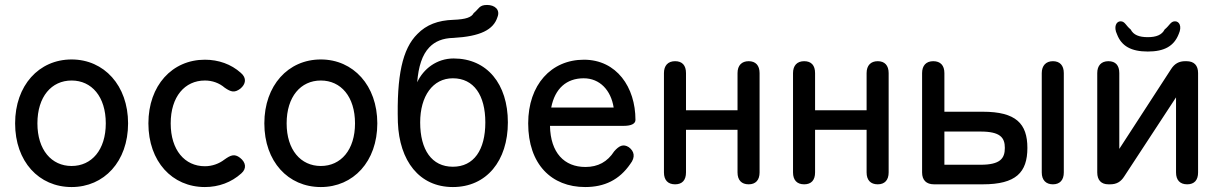

<svg xmlns="http://www.w3.org/2000/svg" viewBox="-20 -744 4924 775"><path d="M269 11C400 11 497 -92 497 -246C497 -399 400 -504 269 -504C137 -504 41 -399 41 -246C41 -92 137 11 269 11ZM131 -246C131 -354 188 -419 269 -419C350 -419 407 -354 407 -246C407 -139 350 -74 269 -74C188 -74 131 -139 131 -246Z M807 11C863 11 914 -8 954 -44C977 -64 972 -89 949 -107C926 -125 910 -117 886 -100C864 -83 836 -73 807 -73C726 -73 669 -138 669 -246C669 -354 726 -419 807 -419C837 -419 865 -409 887 -390C913 -372 927 -369 950 -386C972 -404 977 -429 952 -450C913 -485 862 -503 807 -503C675 -503 579 -399 579 -246C579 -92 675 11 807 11Z M1275 11C1406 11 1503 -92 1503 -246C1503 -399 1406 -504 1275 -504C1143 -504 1047 -399 1047 -246C1047 -92 1143 11 1275 11ZM1137 -246C1137 -354 1194 -419 1275 -419C1356 -419 1413 -354 1413 -246C1413 -139 1356 -74 1275 -74C1194 -74 1137 -139 1137 -246Z M1808 11C1944 11 2030 -95 2030 -250C2030 -405 1946 -508 1811 -508C1743 -508 1689 -466 1664 -412C1669 -475 1684 -523 1713 -553C1736 -577 1767 -590 1810 -591C1919 -597 1972 -624 1988 -675C2000 -705 1977 -724 1946 -724C1914 -724 1914 -709 1892 -691C1883 -674 1861 -666 1810 -664C1748 -662 1701 -644 1665 -607C1604 -547 1581 -438 1586 -250C1592 -95 1672 11 1808 11ZM1676 -250C1676 -356 1727 -428 1808 -428C1893 -428 1939 -359 1939 -250C1939 -139 1893 -71 1808 -71C1723 -71 1676 -139 1676 -250Z M2342 11C2420 11 2480 -18 2524 -82C2546 -110 2540 -134 2518 -150C2496 -164 2479 -156 2459 -133C2432 -91 2394 -70 2343 -70C2258 -70 2202 -127 2200 -236H2498C2529 -236 2545 -245 2545 -260C2545 -392 2469 -503 2337 -503C2205 -503 2112 -402 2112 -246C2112 -81 2206 11 2342 11ZM2205 -310C2220 -387 2267 -428 2336 -428C2401 -428 2446 -380 2457 -310Z M2705 0C2734 0 2749 -17 2749 -48V-220H2957V-48C2957 -17 2973 0 3002 0C3030 0 3046 -17 3046 -48V-449C3046 -480 3030 -497 3002 -497C2974 -497 2957 -480 2957 -449V-299H2749V-449C2749 -480 2734 -497 2705 -497C2676 -497 2660 -479 2660 -449V-48C2660 -17 2676 0 2705 0Z M3226 0C3255 0 3270 -17 3270 -48V-220H3478V-48C3478 -17 3494 0 3523 0C3551 0 3567 -17 3567 -48V-449C3567 -480 3551 -497 3523 -497C3495 -497 3478 -480 3478 -449V-299H3270V-449C3270 -480 3255 -497 3226 -497C3197 -497 3181 -479 3181 -449V-48C3181 -17 3197 0 3226 0Z M3750 0H3947C4081 0 4127 -48 4127 -147C4127 -245 4081 -293 3947 -293H3792V-449C3792 -480 3776 -497 3747 -497C3718 -497 3702 -479 3702 -449V-48C3702 -17 3719 0 3750 0ZM3792 -79V-213H3938C4017 -213 4036 -189 4036 -147C4036 -104 4017 -79 3938 -79ZM4185 -48C4185 -17 4202 0 4230 0C4258 0 4274 -17 4274 -48V-449C4274 -480 4258 -497 4230 -497C4202 -497 4185 -479 4185 -449Z M4454 0H4461C4487 0 4504 -10 4518 -32L4727 -351V-48C4727 -17 4743 0 4772 0C4801 0 4816 -17 4816 -48V-449C4816 -480 4800 -497 4769 -497H4764C4739 -497 4721 -487 4707 -465L4498 -143V-449C4498 -480 4483 -497 4454 -497C4425 -497 4409 -479 4409 -449V-48C4409 -17 4425 0 4454 0ZM4489 -605C4507 -558 4546 -536 4613 -536C4680 -536 4719 -558 4738 -607C4752 -638 4740 -658 4723 -658C4705 -658 4701 -641 4681 -625C4670 -603 4647 -594 4613 -594C4578 -594 4555 -603 4544 -625C4524 -641 4521 -658 4503 -658C4486 -658 4474 -636 4489 -605Z"/></svg>

Font: 寒蝉半圆体
Style: Regular
Weight: 400
Designer: Yoshimichi Ohira & Warren
Foundry: ChillType
Version: Version 1.800;Glyphs 3.1.1 (3135)